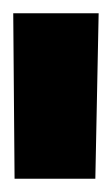

<svg xmlns="http://www.w3.org/2000/svg" viewBox="-40 -710 169 290"><path d="M-18 -440 -20 -690H109L104 -440Z"/></svg>

Font: TypoPRO Titillium Text
Style: 999 wt
Weight: 900
Designer: Accademia di Belle Arti di Urbino and others
Foundry: Accademia di Belle Arti di Urbino and others.
Version: Version 25.000